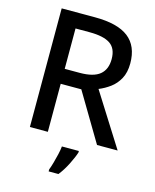

<svg xmlns="http://www.w3.org/2000/svg" viewBox="-135 -804 902 1116"><g transform="rotate(15 316.5 -246.5)"><path d="M295 -714Q432 -714 497.5 -663Q563 -612 563 -508Q563 -453 542.5 -415.5Q522 -378 490 -354.5Q458 -331 423 -317L623 0H499L327 -289H203V0H95V-714ZM288 -622H203V-379H293Q376 -379 414 -410.5Q452 -442 452 -504Q452 -568 412 -595Q372 -622 288 -622ZM406 70Q397 99 375 143Q353 187 326 221H267V209Q274 191 281.5 164.5Q289 138 295.5 110Q302 82 304 61H406Z"/></g></svg>

Font: Noto Sans Ethiopic Medium
Style: Regular
Weight: 500
Designer: Monotype Design Team
Foundry: Monotype Imaging Inc.
Version: Version 2.102; ttfautohint (v1.8.4.7-5d5b)